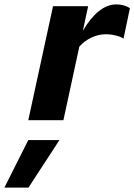

<svg xmlns="http://www.w3.org/2000/svg" viewBox="-122 -544 608 869"><path d="M6 0 118 -516H277L253 -405Q324 -524 404 -524Q440 -524 466 -507L437 -369Q427 -377 403 -383Q379 -389 357 -389Q324 -389 292 -374Q260 -359 237 -333L165 0ZM-102 305 6 90H147L7 305Z"/></svg>

Font: Red Hat Text
Style: Bold Italic
Weight: 700
Italic angle: -12°
Designer: Pentagram, MCKL
Foundry: Pentagram, MCKL
Version: Version 1.023; ttfautohint (v1.8.3)